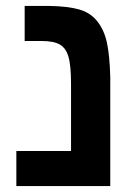

<svg xmlns="http://www.w3.org/2000/svg" viewBox="-20 -626 471 646"><path d="M351 -367V0H35V-118H219V-342Q219 -408 210 -436Q202 -464 181.5 -476Q161 -488 121 -488H63V-606H146Q209 -605 247 -594Q285 -583 308 -553.5Q331 -524 340 -481.5Q349 -439 351 -367Z"/></svg>

Font: Libra Sans
Style: Bold
Weight: 700
Foundry: Context Ltd
Version: Version 1.000